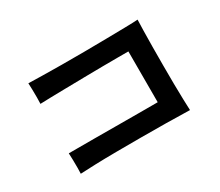

<svg xmlns="http://www.w3.org/2000/svg" viewBox="-105 -903 1209 1054"><g transform="rotate(-30 500.0 -375.5)"><path d="M147 -87Q148 -100 148 -124.5Q148 -149 147.5 -175Q147 -201 146 -217Q160 -217 204 -217Q248 -217 311 -217Q374 -217 445 -216.5Q516 -216 585 -216Q654 -216 709 -216V-538Q688 -538 644.5 -538Q601 -538 544.5 -537.5Q488 -537 428 -536Q368 -535 311.5 -534Q255 -533 211.5 -532Q168 -531 147 -530Q148 -546 148 -570Q148 -594 147.5 -619Q147 -644 146 -661Q177 -660 231.5 -659Q286 -658 354.5 -657.5Q423 -657 496 -657.5Q569 -658 637 -659Q705 -660 758.5 -661Q812 -662 840 -664Q839 -640 838 -595.5Q837 -551 836.5 -494Q836 -437 836 -376.5Q836 -316 836.5 -259.5Q837 -203 838.5 -158.5Q840 -114 841 -90Q772 -92 692 -93Q612 -94 531 -94Q450 -94 375.5 -93.5Q301 -93 241.5 -91Q182 -89 147 -87Z"/></g></svg>

Font: Zen Kaku Gothic Antique
Style: Bold
Weight: 700
Designer: Yoshimichi Ohira
Foundry: Positype
Version: Version 1.001